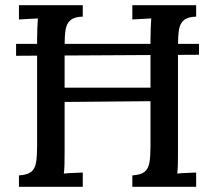

<svg xmlns="http://www.w3.org/2000/svg" viewBox="-20 -720 829 740"><path d="M42 -505V-551H747V-509ZM53 0V-44Q86 -46 100.5 -58Q115 -70 119 -94Q123 -118 123 -155V-571Q123 -593 124 -613.5Q125 -634 126 -649Q109 -648 89 -647Q69 -646 53 -645V-700H299V-656Q267 -655 252 -642.5Q237 -630 233 -606.5Q229 -583 229 -545V-382H560V-571Q560 -593 561 -613.5Q562 -634 563 -649Q546 -648 526 -647Q506 -646 490 -645V-700H736V-656Q704 -655 689 -642.5Q674 -630 670 -606.5Q666 -583 666 -545V-134Q666 -107 665.5 -85.5Q665 -64 663 -51Q680 -53 700 -53.5Q720 -54 736 -55V0H490V-44Q523 -46 537.5 -58Q552 -70 556 -94Q560 -118 560 -155V-330L229 -327V-134Q229 -107 228.5 -85.5Q228 -64 226 -51Q243 -53 263.5 -53.5Q284 -54 299 -55V0Z"/></svg>

Font: Lora Medium
Style: Regular
Weight: 500
Designer: Olga Karpushina, Alexei Vanyashin (Cyrillic)
Foundry: Cyreal
Version: Version 3.004